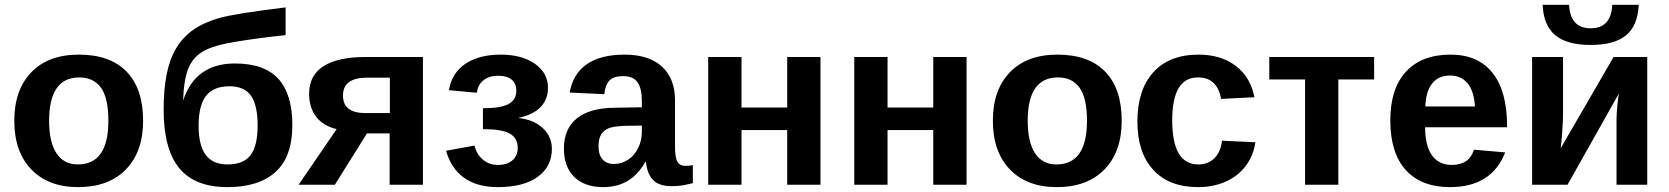

<svg xmlns="http://www.w3.org/2000/svg" viewBox="-20 -764 6901 794"><path d="M571.8 -264.6Q571.8 -136.2 500.5 -63.2Q429.2 9.8 303.2 9.8Q179.7 9.8 109.4 -63.5Q39.1 -136.7 39.1 -264.6Q39.1 -392.1 109.4 -465.1Q179.7 -538.1 306.2 -538.1Q435.5 -538.1 503.7 -467.5Q571.8 -397 571.8 -264.6ZM428.2 -264.6Q428.2 -358.9 397.5 -401.4Q366.7 -443.8 308.1 -443.8Q183.1 -443.8 183.1 -264.6Q183.1 -176.3 213.6 -130.1Q244.1 -84 301.8 -84Q428.2 -84 428.2 -264.6Z M1045.4 -244.6Q1045.4 -328.6 1018.1 -367.9Q990.7 -407.2 928.7 -407.2Q863.3 -407.2 832.3 -367.9Q801.3 -328.6 801.3 -244.6Q801.3 -163.1 830.6 -123.5Q859.9 -84 920.4 -84Q987.8 -84 1016.6 -123Q1045.4 -162.1 1045.4 -244.6ZM951.2 -501.5Q1073.7 -501.5 1131.3 -437.7Q1189 -374 1189 -246.1Q1189 -116.7 1120.1 -53.5Q1051.3 9.8 920.4 9.8Q785.2 9.8 720.9 -69.1Q656.7 -147.9 656.7 -310.5Q656.7 -393.6 669.2 -456.5Q681.6 -519.5 708.7 -564.7Q735.8 -609.9 778.8 -640.4Q821.8 -670.9 887 -689.5Q952.1 -708 1161.1 -733.4V-618.7Q1057.1 -607.9 959.7 -592.3Q862.3 -576.7 819.6 -551.5Q776.9 -526.4 758.3 -479.5Q739.7 -432.6 737.3 -348.1Q787.6 -501.5 951.2 -501.5Z M1497.6 -212.4 1364.7 0H1214.8L1372.1 -230Q1316.4 -243.2 1287.4 -281.2Q1258.3 -319.3 1258.3 -377Q1258.3 -452.1 1317.6 -490.2Q1377 -528.3 1491.2 -528.3H1729V0H1591.3V-212.4ZM1592.3 -442.9H1498.5Q1398.4 -442.9 1398.4 -369.1Q1398.4 -296.4 1490.7 -296.4H1592.3Z M2039.6 9.8Q1952.1 9.8 1898.4 -29.3Q1844.7 -68.4 1824.7 -140.6L1942.4 -162.1Q1950.7 -126 1976.8 -104Q2002.9 -82 2038.6 -82Q2077.6 -82 2099.4 -101.3Q2121.1 -120.6 2121.1 -151.9Q2121.1 -192.9 2088.4 -211.4Q2055.7 -230 1977.1 -230V-316.4Q2050.3 -316.4 2082.8 -333.7Q2115.2 -351.1 2115.2 -388.7Q2115.2 -418 2096.2 -434.3Q2077.1 -450.7 2042 -450.7Q2002 -450.7 1978.8 -431.6Q1955.6 -412.6 1952.1 -380.4L1836.4 -391.1Q1848.6 -462.9 1905 -500.5Q1961.4 -538.1 2050.3 -538.1Q2138.2 -538.1 2192.1 -500.2Q2246.1 -462.4 2246.1 -400.9Q2246.1 -353 2215.6 -321.3Q2185.1 -289.6 2125 -276.9V-275.9Q2187.5 -269 2224.9 -234.1Q2262.2 -199.2 2262.2 -148.4Q2262.2 -74.7 2203.4 -32.5Q2144.5 9.8 2039.6 9.8Z M2474.6 9.8Q2397.9 9.8 2355 -32Q2312 -73.7 2312 -149.4Q2312 -231.4 2365.5 -274.4Q2418.9 -317.4 2520.5 -318.4L2634.3 -320.3V-347.2Q2634.3 -398.9 2616.2 -424.1Q2598.1 -449.2 2557.1 -449.2Q2519 -449.2 2501.2 -431.9Q2483.4 -414.6 2479 -374.5L2335.9 -381.3Q2349.1 -458.5 2406.5 -498.3Q2463.9 -538.1 2563 -538.1Q2663.1 -538.1 2717.3 -488.8Q2771.5 -439.5 2771.5 -348.6V-156.2Q2771.5 -111.8 2781.5 -95Q2791.5 -78.1 2814.9 -78.1Q2830.6 -78.1 2845.2 -81.1V-6.8Q2833 -3.9 2823.2 -1.5Q2813.5 1 2803.7 2.4Q2793.9 3.9 2783 4.9Q2772 5.9 2757.3 5.9Q2705.6 5.9 2680.9 -19.5Q2656.2 -44.9 2651.4 -94.2H2648.4Q2590.8 9.8 2474.6 9.8ZM2634.3 -244.6 2564 -243.7Q2516.1 -241.7 2496.1 -233.2Q2476.1 -224.6 2465.6 -207Q2455.1 -189.5 2455.1 -160.2Q2455.1 -122.6 2472.4 -104.2Q2489.7 -85.9 2518.6 -85.9Q2550.8 -85.9 2577.4 -103.5Q2604 -121.1 2619.1 -152.1Q2634.3 -183.1 2634.3 -217.8Z M3046.4 -528.3V-319.3H3235.4V-528.3H3373V0H3235.4V-226.1H3046.4V0H2908.7V-528.3Z M3650.4 -528.3V-319.3H3839.4V-528.3H3977.1V0H3839.4V-226.1H3650.4V0H3512.7V-528.3Z M4618.7 -264.6Q4618.7 -136.2 4547.4 -63.2Q4476.1 9.8 4350.1 9.8Q4226.6 9.8 4156.2 -63.5Q4085.9 -136.7 4085.9 -264.6Q4085.9 -392.1 4156.2 -465.1Q4226.6 -538.1 4353 -538.1Q4482.4 -538.1 4550.5 -467.5Q4618.7 -397 4618.7 -264.6ZM4475.1 -264.6Q4475.1 -358.9 4444.3 -401.4Q4413.6 -443.8 4355 -443.8Q4230 -443.8 4230 -264.6Q4230 -176.3 4260.5 -130.1Q4291 -84 4348.6 -84Q4475.1 -84 4475.1 -264.6Z M4934.6 9.8Q4814.5 9.8 4749 -61.8Q4683.6 -133.3 4683.6 -261.2Q4683.6 -392.1 4749.5 -465.1Q4815.4 -538.1 4936.5 -538.1Q5029.8 -538.1 5090.8 -491.2Q5151.9 -444.3 5167.5 -361.8L5029.3 -355Q5023.4 -395.5 5000 -419.7Q4976.6 -443.8 4933.6 -443.8Q4827.6 -443.8 4827.6 -266.6Q4827.6 -84 4935.5 -84Q4974.6 -84 5001 -108.6Q5027.3 -133.3 5033.7 -182.1L5171.4 -175.8Q5164.1 -121.6 5132.6 -79.1Q5101.1 -36.6 5049.8 -13.4Q4998.5 9.8 4934.6 9.8Z M5229 -528.3H5662.6V-435.5H5514.6V0H5377V-435.5H5229Z M5976.6 9.8Q5857.4 9.8 5793.5 -60.8Q5729.5 -131.3 5729.5 -266.6Q5729.5 -397.5 5794.4 -467.8Q5859.4 -538.1 5978.5 -538.1Q6092.3 -538.1 6152.3 -462.6Q6212.4 -387.2 6212.4 -241.7V-237.8H5873.5Q5873.5 -160.6 5902.1 -121.3Q5930.7 -82 5983.4 -82Q6056.2 -82 6075.2 -145L6204.6 -133.8Q6148.4 9.8 5976.6 9.8ZM5976.6 -451.7Q5928.2 -451.7 5902.1 -418Q5876 -384.3 5874.5 -323.7H6079.6Q6075.7 -387.7 6048.8 -419.7Q6022 -451.7 5976.6 -451.7Z M6443.8 -528.3V-291Q6443.8 -268.6 6440.4 -219.2Q6437 -169.9 6434.1 -150.9L6652.8 -528.3H6792V0H6665V-268.6Q6665 -293 6668.5 -328.6Q6671.9 -364.3 6674.8 -377.4L6462.4 0H6315.9V-528.3ZM6558.1 -578.1Q6460.4 -578.1 6411.9 -618.2Q6363.3 -658.2 6359.4 -744.1H6468.8Q6473.6 -647 6558.1 -647Q6642.6 -647 6647.5 -744.1H6756.8Q6752.9 -657.7 6704.3 -617.9Q6655.8 -578.1 6558.1 -578.1Z"/></svg>

Font: Arial
Style: Bold
Weight: 700
Designer: Steve Matteson
Foundry: Ascender Corporation
Version: Version 2.00.3